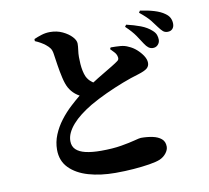

<svg xmlns="http://www.w3.org/2000/svg" viewBox="-92 -925 1185 1091"><g transform="rotate(-10 500.0 -380.0)"><path d="M579 -636 584 -645Q614 -645 640 -643Q666 -641 687 -630Q709 -621 729.5 -603Q750 -585 764 -563.5Q778 -542 778 -522Q778 -503 764 -491Q750 -479 711 -467Q669 -455 618.5 -435.5Q568 -416 517 -392.5Q466 -369 421 -343Q386 -322 357.5 -300Q329 -278 308.5 -254.5Q288 -231 277 -207.5Q266 -184 266 -160Q266 -130 285 -111.5Q304 -93 340.5 -84.5Q377 -76 429 -76Q497 -76 546.5 -84.5Q596 -93 626 -101Q656 -109 664 -109Q700 -109 731 -102.5Q762 -96 781 -80Q800 -64 800 -35Q800 -16 785 3Q770 22 747 32Q725 41 684.5 47.5Q644 54 593.5 58Q543 62 488 62Q402 62 333 42Q264 22 223.5 -19.5Q183 -61 183 -125Q183 -169 200 -210.5Q217 -252 245.5 -289.5Q274 -327 309 -359Q336 -384 363 -406Q350 -413 339 -422Q318 -439 304 -464Q292 -486 283.5 -523Q275 -560 269 -599Q263 -638 259 -666Q256 -686 248 -697.5Q240 -709 225 -721Q214 -730 198.5 -739Q183 -748 166 -755V-767Q186 -776 210 -783.5Q234 -791 259 -791Q299 -791 331.5 -775.5Q364 -760 383.5 -739Q403 -718 403 -699Q403 -683 400 -662.5Q397 -642 397 -622Q397 -602 398.5 -581.5Q400 -561 404 -542Q408 -523 414 -509Q425 -486 443 -473Q447 -469 453 -466Q482 -485 511 -502Q545 -522 571 -538Q597 -554 606 -561Q614 -566 615.5 -573Q617 -580 614 -590Q610 -604 599 -615Q588 -626 579 -636ZM773 -634Q760 -655 740.5 -683.5Q721 -712 685 -746L693 -757Q737 -747 774 -733Q811 -719 836 -696Q851 -683 856 -669Q861 -655 861 -641Q861 -624 849 -611.5Q837 -599 818 -600Q805 -601 794.5 -609Q784 -617 773 -634ZM868 -713Q856 -730 837.5 -753.5Q819 -777 777 -811L784 -822Q829 -816 865 -805Q901 -794 923 -778Q942 -765 949.5 -749.5Q957 -734 957 -716Q957 -698 947 -687Q937 -676 919 -676Q903 -676 892.5 -685Q882 -694 868 -713Z"/></g></svg>

Font: Early Summer Mincho Heavy
Style: Regular
Weight: 900
Designer: GuiWonder
Version: Version 1.002